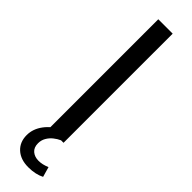

<svg xmlns="http://www.w3.org/2000/svg" viewBox="-307 -694 877 877"><g transform="rotate(45 131.0 -256.0)"><path d="M85 0V-705H178V0ZM143 193Q93 193 63.5 166Q34 139 34 94Q34 54 60.5 18.5Q87 -17 132 -37L162 0Q146 7 131 19Q116 31 106.5 47.5Q97 64 97 84Q97 111 113.5 125Q130 139 155 139Q168 139 181 136Q194 133 208 127L222 176Q207 184 187 188.5Q167 193 143 193Z"/></g></svg>

Font: Nunito Sans 12pt Medium
Style: Regular
Weight: 500
Designer: Vernon Adams
Foundry: Vernon Adams
Version: Version 3.101;gftools[0.9.27]